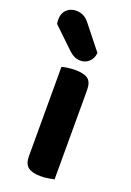

<svg xmlns="http://www.w3.org/2000/svg" viewBox="-162 -778 573 839"><g transform="rotate(20 124.0 -358.5)"><path d="M64 -286H204V0Q195 2 178 5Q161 8 141 8Q102 8 83 -6.5Q64 -21 64 -57ZM204 -239H64V-472Q73 -475 90 -477.5Q107 -480 127 -480Q167 -480 185.5 -466Q204 -452 204 -415ZM79 -549 -18 -642Q-19 -646 -19.5 -652Q-20 -658 -20 -662Q-20 -691 -2.5 -708Q15 -725 41 -725Q58 -725 73 -718.5Q88 -712 102 -695L191 -583Q188 -555 171 -540.5Q154 -526 133 -526Q116 -526 103.5 -532Q91 -538 79 -549Z"/></g></svg>

Font: BalooTamma2Bold
Style: Bold
Weight: 700
Designer: Divya Kowshik, Shuchita Grover and Ek Type
Foundry: Ek Type
Version: Version 1.700